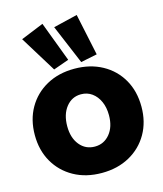

<svg xmlns="http://www.w3.org/2000/svg" viewBox="-149 -1155 1085 1280"><g transform="rotate(-15 394.0 -515.5)"><path d="M394 16Q285 16 202 -30Q119 -76 72.5 -157Q26 -238 26 -343Q26 -449 72.5 -530Q119 -611 202 -657Q285 -703 394 -703Q503 -703 586 -657.5Q669 -612 715.5 -531Q762 -450 762 -343Q762 -238 715.5 -157Q669 -76 586 -30Q503 16 394 16ZM394 -166Q457 -166 497.5 -215Q538 -264 538 -344Q538 -398 519.5 -439Q501 -480 468.5 -503.5Q436 -527 393 -527Q330 -527 290 -476.5Q250 -426 250 -344Q250 -264 290 -215Q330 -166 394 -166ZM264 -733 110 -983 267 -1047 371 -771ZM451 -734 337 -1005 503 -1045 564 -757Z"/></g></svg>

Font: Paytone One
Style: Regular
Weight: 400
Designer: Vernon Adams
Foundry: Vernon Adams
Version: Version 1.002; ttfautohint (v1.8.4.7-5d5b);gftools[0.9.23]